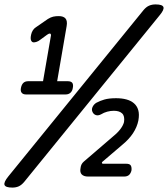

<svg xmlns="http://www.w3.org/2000/svg" viewBox="-96 -800 762 870"><path d="M-40 50Q-71 50 -75.5 38Q-80 26 -58 -1L555 -755Q567 -769 580 -774.5Q593 -780 609 -780Q640 -780 644.5 -768Q649 -756 626 -729L13 25Q1 39 -11.5 44.5Q-24 50 -40 50ZM303 0Q284 0 274.5 -9.5Q265 -19 269 -39Q270 -48 273.5 -55Q277 -62 284 -68L412 -178Q422 -186 431.5 -195Q441 -204 448 -213Q455 -222 459.5 -230.5Q464 -239 466 -247Q470 -274 457.5 -286Q445 -298 420 -298Q405 -298 390 -294Q375 -290 362 -282Q349 -275 338.5 -278.5Q328 -282 323 -293Q318 -304 323.5 -315.5Q329 -327 340 -334Q356 -343 377 -349Q398 -355 430 -355Q456 -355 476.5 -349.5Q497 -344 511 -332Q525 -320 530.5 -301Q536 -282 531 -254Q525 -224 506.5 -196Q488 -168 456 -142L367 -66Q365 -63 366 -60.5Q367 -58 372 -58H476Q491 -58 496 -51Q501 -44 500 -29Q497 -15 489 -7.5Q481 0 466 0ZM22 -372Q8 -372 2 -380Q-4 -388 -1 -402Q2 -417 10 -424.5Q18 -432 32 -432H99L134 -634Q136 -641 134.5 -644.5Q133 -648 130 -648Q128 -648 125 -647L118 -643L88 -621Q78 -613 70 -610.5Q62 -608 57 -608Q49 -608 45 -616.5Q41 -625 45 -643Q47 -653 52.5 -662Q58 -671 66 -676L121 -714Q134 -722 145 -724.5Q156 -727 170 -727Q192 -727 201 -716Q210 -705 206 -682L163 -432H211Q226 -432 231.5 -424.5Q237 -417 234 -402Q232 -388 223.5 -380Q215 -372 201 -372Z"/></svg>

Font: Maple Mono NL Medium
Style: Italic
Weight: 500
Italic angle: -10°
Monospace: yes
Designer: subframe7536
Version: Version 7.000